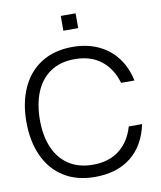

<svg xmlns="http://www.w3.org/2000/svg" viewBox="-99 -998 914 1091"><g transform="rotate(-10 358.0 -452.5)"><path d="M412.5 -834.5H327V-920H412.5ZM675.5 -234.5Q649.5 -112.5 568.5 -48.8Q487.5 15 361.5 15Q256 15 181.5 -32Q107 -79 68.5 -163.8Q30 -248.5 30 -360Q30 -471.5 68.5 -556.2Q107 -641 181.5 -688Q256 -735 361.5 -735Q444 -735 509.2 -705Q574.5 -675 617 -619Q659.5 -563 675.5 -486H598.5Q574 -570.5 513.8 -617.5Q453.5 -664.5 361.5 -664.5Q278.5 -664.5 221.5 -626Q164.5 -587.5 136 -518.2Q107.5 -449 107.5 -357Q107.5 -266.5 136.2 -198.8Q165 -131 222.2 -93.2Q279.5 -55.5 361.5 -55.5Q454 -55.5 514 -102.5Q574 -149.5 598.5 -234.5Z"/></g></svg>

Font: CCSD_manrope
Style: Regular
Weight: 400
Designer: Mikhail Sharanda
Foundry: Mikhail Sharanda
Version: Version 4.503